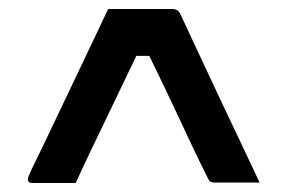

<svg xmlns="http://www.w3.org/2000/svg" viewBox="-20 -770 640 426"><path d="M220 -750Q256 -750 291.5 -750Q327 -750 362 -750Q369 -750 373.5 -747Q378 -744 381 -737Q406 -684 427 -638.5Q448 -593 468 -551Q488 -509 509.5 -463.5Q531 -418 556 -365Q532 -365 507 -365Q482 -365 457 -365Q451 -365 447.5 -366.5Q444 -368 441 -375Q420 -417 404 -451Q388 -485 373.5 -516Q359 -547 342.5 -581.5Q326 -616 305 -659L328 -646H257L293 -668Q270 -620 251.5 -581.5Q233 -543 217 -509.5Q201 -476 184 -441Q167 -406 148 -364H51Q48 -364 46 -365Q44 -366 43 -367.5Q42 -369 42 -372Q42 -375 43.5 -379Q45 -383 50 -394Q58 -410 76 -447.5Q94 -485 118 -535.5Q142 -586 168.5 -641.5Q195 -697 220 -750Z"/></svg>

Font: Recursive Monospace Medium
Style: Regular
Weight: 500
Version: Version 1.047